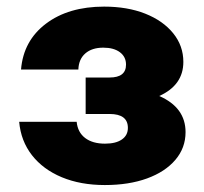

<svg xmlns="http://www.w3.org/2000/svg" viewBox="-20 -534 602 566"><path d="M449.5 -251Q527 -217 527 -144.5Q527 -98 497 -62.8Q467 -27.5 413.5 -8Q360 11.5 289 11.5Q217.5 11.5 162.2 -11.5Q107 -34.5 74.2 -76.5Q41.5 -118.5 36.5 -175H206Q209 -144 231 -127.2Q253 -110.5 289.5 -110.5Q321.5 -110.5 339.2 -122.8Q357 -135 357 -157Q357 -198 303 -198H232.5V-305.5H303Q351.5 -305.5 351.5 -343.5Q351.5 -366.5 333.5 -380Q315.5 -393.5 284.5 -393.5Q251 -393.5 231.5 -376.5Q212 -359.5 211 -329H42Q49 -414 115.5 -464.2Q182 -514.5 287 -514.5Q355.5 -514.5 408 -493.8Q460.5 -473 490.5 -436Q520.5 -399 520.5 -351.5Q520.5 -283 449.5 -251Z"/></svg>

Font: Overused Grotesk ExtraBold
Style: Regular
Weight: 800
Version: Version 0.004